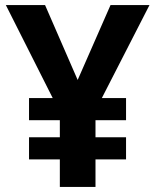

<svg xmlns="http://www.w3.org/2000/svg" viewBox="-20 -734 612 754"><path d="M285 -420 414 -714H567L380 -349H475V-262H355V-195H475V-108H355V0H215V-108H94V-195H215V-262H94V-349H187L3 -714H157Z"/></svg>

Font: Noto Sans Adlam
Style: Regular
Weight: 400
Designer: Mark Jamra, Neil Patel
Foundry: JamraPatel LLC
Version: Version 3.001